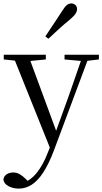

<svg xmlns="http://www.w3.org/2000/svg" viewBox="-30 -838 602 1129"><path d="M80.4 271Q47 271 19.9 256.7Q-7.3 242.4 -10.1 216.7Q-6.5 196.1 10.3 186.2Q27.1 176.2 48.2 176.2Q68 176.2 85.7 186.3Q103.5 196.3 120.1 213.2L148.8 241.4L117.3 257.1L97.5 240.1Q146.9 226.4 185.4 179Q223.9 131.6 251.9 57.6L280.6 -15.2L285.2 -27.8L374.4 -274.3L458.3 -516H497.2L287.1 46.5Q257.2 125.6 224.8 175.3Q192.4 225.1 156.7 248Q121 271 80.4 271ZM271.7 51.4 44 -516H135.3L303.7 -59.3L309.7 -46.2ZM-7.8 -488.4V-516H239.5V-488.4L132.9 -478.1H91.1ZM349.5 -488.4V-516H551.6V-488.4L470.3 -478.9H455.3ZM236.6 -624Q260.7 -660.9 285.5 -697.4Q310.3 -734 335 -772.8Q350.3 -797.6 362.5 -807.7Q374.8 -817.9 389.6 -817.9Q402.4 -817.9 412.8 -809.1Q423.2 -800.3 423.2 -783.8Q423.2 -771.1 413.8 -756.9Q404.4 -742.7 381.1 -723.1Q347.5 -695.8 316.5 -667.5Q285.5 -639.2 254.6 -610.1Z"/></svg>

Font: Noto Serif HK
Style: Regular
Weight: 200
Designer: Ryoko NISHIZUKA 西塚涼子 (kana & ideographs); Frank Grießhammer (Latin, Greek & Cyrillic); Wenlong ZHANG 张文龙 (bopomofo); San
Foundry: Adobe
Version: Version 2.001;hotconv 1.1.0;makeotfexe 2.6.0